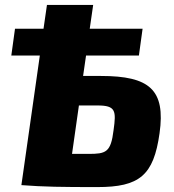

<svg xmlns="http://www.w3.org/2000/svg" viewBox="-20 -753 706 781"><path d="M391 -444H318L330 -527H545L560 -636H345L359 -733H171L157 -636H41L26 -527H142L67 0C157 7 232 8 376 8C547 8 605 -39 629 -211C654 -388 588 -444 391 -444ZM442 -224C431 -133 411 -127 340 -127H273L301 -324H377C451 -324 453 -302 442 -224Z"/></svg>

Font: Exo 2 Extra Bold
Style: Italic
Weight: 800
Italic angle: -8°
Designer: Natanael Gama
Version: Version 1.001;PS 001.001;hotconv 1.0.88;makeotf.lib2.5.64775